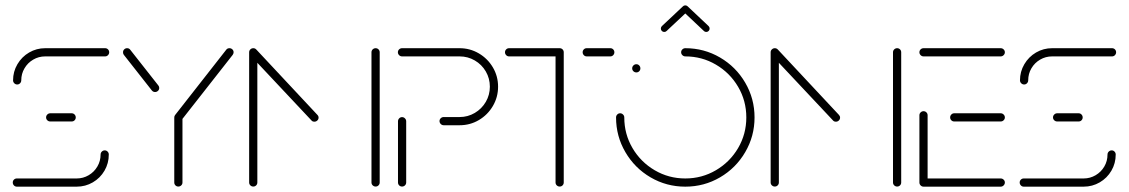

<svg xmlns="http://www.w3.org/2000/svg" viewBox="-20 -699 4227 719"><path d="M372.2 -135.9Q378.5 -135.9 383 -131.3Q387.4 -126.7 387.4 -120.4Q387.4 -87.4 371.3 -59.8Q355.2 -32.2 327.6 -16.1Q300 0 267 0H43Q36.7 0 32.2 -4.6Q27.8 -9.3 27.8 -15.6Q27.8 -21.9 32.2 -26.3Q36.7 -30.7 43 -30.7H267Q291.5 -30.7 312 -42.8Q332.6 -54.8 344.6 -75.4Q356.7 -95.9 356.7 -120.4Q356.7 -126.7 361.3 -131.3Q365.9 -135.9 372.2 -135.9ZM263.7 -259.3Q263.7 -253 259.3 -248.5Q254.8 -244.1 248.5 -244.1H168.1Q161.9 -244.1 157.2 -248.5Q152.6 -253 152.6 -259.3Q152.6 -265.6 157.2 -270.2Q161.9 -274.8 168.1 -274.8H248.5Q254.8 -274.8 259.3 -270.2Q263.7 -265.6 263.7 -259.3ZM44.4 -382.6Q38.1 -382.6 33.5 -387.2Q28.9 -391.9 28.9 -398.1Q28.9 -430.7 45.2 -458.5Q61.5 -486.3 89.1 -502.4Q116.7 -518.5 149.3 -518.5H373.7Q380 -518.5 384.4 -514.1Q388.9 -509.6 388.9 -503.3Q388.9 -497 384.4 -492.4Q380 -487.8 373.7 -487.8H149.3Q124.8 -487.8 104.3 -475.7Q83.7 -463.7 71.7 -443.1Q59.6 -422.6 59.6 -398.1Q59.6 -391.9 55.2 -387.2Q50.7 -382.6 44.4 -382.6Z M647.8 -271.5Q654.1 -271.5 658.7 -266.9Q663.3 -262.2 663.3 -255.9V-15.6Q663.3 -9.3 658.7 -4.8Q654.1 -0.4 647.8 -0.4Q641.5 -0.4 637 -4.8Q632.6 -9.3 632.6 -15.6V-255.9Q632.6 -262.2 637 -266.9Q641.5 -271.5 647.8 -271.5ZM576.3 -369.6Q576.3 -363.3 571.7 -358.9Q567 -354.4 560.7 -354.4Q553.3 -354.4 548.5 -360.4L443.7 -493.7Q440.7 -497.4 440.7 -503.3Q440.7 -509.6 445.2 -514.1Q449.6 -518.5 455.9 -518.5Q463.7 -518.5 467.8 -512.6L573 -378.9Q576.3 -374.8 576.3 -369.6ZM839.3 -518.5Q845.6 -518.5 850.2 -514.1Q854.8 -509.6 854.8 -503.3Q854.8 -498.5 851.5 -493.7L660 -249.6Q655.2 -243.7 647.8 -243.7Q641.5 -243.7 637 -248.1Q632.6 -252.6 632.6 -258.9Q632.6 -264.4 635.6 -268.1L827.4 -513Q831.5 -518.5 839.3 -518.5Z M928.5 -518.5Q934.8 -518.5 939.3 -514.1Q943.7 -509.6 943.7 -503.3V-15.6Q943.7 -9.3 939.3 -4.8Q934.8 -0.4 928.5 -0.4Q922.2 -0.4 917.6 -4.8Q913 -9.3 913 -15.6V-503.3Q913 -509.6 917.6 -514.1Q922.2 -518.5 928.5 -518.5ZM1173 -258.5Q1173 -252.2 1168.3 -247.8Q1163.7 -243.3 1157.4 -243.3Q1150 -243.3 1146.3 -248.1L918.1 -491.1Q913.7 -496.3 913.7 -502.2Q913.7 -508.1 918.3 -512.8Q923 -517.4 929.3 -517.4Q935.9 -517.4 940.7 -512.6L1168.5 -268.9Q1173 -264.4 1173 -258.5ZM1386.7 -518.5Q1393 -518.5 1397.4 -514.1Q1401.9 -509.6 1401.9 -503.3V-15.6Q1401.9 -9.3 1397.4 -4.8Q1393 -0.4 1386.7 -0.4Q1380.4 -0.4 1375.7 -4.8Q1371.1 -9.3 1371.1 -15.6V-503.3Q1371.1 -509.6 1375.7 -514.1Q1380.4 -518.5 1386.7 -518.5Z M1485.6 -0.4Q1479.3 -0.4 1474.8 -4.8Q1470.4 -9.3 1470.4 -15.6V-244.8Q1470.4 -251.1 1474.8 -255.7Q1479.3 -260.4 1485.6 -260.4Q1491.9 -260.4 1496.5 -255.7Q1501.1 -251.1 1501.1 -244.8V-15.6Q1501.1 -9.3 1496.5 -4.8Q1491.9 -0.4 1485.6 -0.4ZM1625.9 -245.6Q1625.9 -251.9 1630.6 -256.3Q1635.2 -260.7 1641.5 -260.7H1701.1Q1731.9 -260.7 1758 -276.1Q1784.1 -291.5 1799.3 -317.6Q1814.4 -343.7 1814.4 -374.4Q1814.4 -405.2 1799.3 -431.3Q1784.1 -457.4 1758 -472.6Q1731.9 -487.8 1701.1 -487.8H1485.6Q1479.3 -487.8 1474.6 -492.4Q1470 -497 1470 -503.3Q1470 -509.6 1474.6 -514.1Q1479.3 -518.5 1485.6 -518.5H1701.1Q1740 -518.5 1773.1 -499.1Q1806.3 -479.6 1825.7 -446.7Q1845.2 -413.7 1845.2 -374.4Q1845.2 -335.2 1825.7 -302Q1806.3 -268.9 1773.3 -249.4Q1740.4 -230 1701.1 -230H1641.5Q1635.2 -230 1630.6 -234.6Q1625.9 -239.3 1625.9 -245.6Z M2091.1 -504.1V-15.6Q2091.1 -9.3 2086.7 -4.8Q2082.2 -0.4 2075.9 -0.4Q2069.6 -0.4 2065 -4.8Q2060.4 -9.3 2060.4 -15.6V-504.1ZM1871.1 -503.3Q1871.1 -509.6 1875.6 -514.1Q1880 -518.5 1886.3 -518.5H2075.9Q2082.2 -518.5 2086.7 -514.1Q2091.1 -509.6 2091.1 -503.3Q2091.1 -497 2086.7 -492.4Q2082.2 -487.8 2075.9 -487.8H1886.3Q1880 -487.8 1875.6 -492.4Q1871.1 -497 1871.1 -503.3ZM2161.9 -503.3Q2161.9 -509.6 2166.3 -514.1Q2170.7 -518.5 2177 -518.5H2265.6Q2271.9 -518.5 2276.3 -514.1Q2280.7 -509.6 2280.7 -503.3Q2280.7 -497 2276.3 -492.4Q2271.9 -487.8 2265.6 -487.8H2177Q2170.7 -487.8 2166.3 -492.4Q2161.9 -497 2161.9 -503.3Z M2347.4 -443Q2347.4 -449.3 2352 -453.9Q2356.7 -458.5 2363 -458.5Q2369.3 -458.5 2373.7 -453.9Q2378.1 -449.3 2378.1 -443Q2378.1 -436.7 2373.7 -432.2Q2369.3 -427.8 2363 -427.8Q2356.7 -427.8 2352 -432.2Q2347.4 -436.7 2347.4 -443ZM2530.7 -503.3Q2530.7 -509.6 2535.4 -514.1Q2540 -518.5 2546.3 -518.5Q2616.7 -518.5 2676.3 -483.7Q2735.9 -448.9 2770.7 -389.3Q2805.6 -329.6 2805.6 -259.3Q2805.6 -188.9 2770.7 -129.3Q2735.9 -69.6 2676.3 -34.8Q2616.7 0 2546.3 0Q2475.9 0 2416.3 -34.8Q2356.7 -69.6 2321.9 -129.3Q2287 -188.9 2287 -259.3Q2287 -265.6 2291.5 -270.2Q2295.9 -274.8 2302.2 -274.8Q2308.5 -274.8 2313.1 -270.2Q2317.8 -265.6 2317.8 -259.3Q2317.8 -197 2348.5 -144.6Q2379.3 -92.2 2431.7 -61.5Q2484.1 -30.7 2546.3 -30.7Q2608.5 -30.7 2660.9 -61.5Q2713.3 -92.2 2744.1 -144.6Q2774.8 -197 2774.8 -259.3Q2774.8 -321.5 2744.1 -373.9Q2713.3 -426.3 2660.9 -457Q2608.5 -487.8 2546.3 -487.8Q2540 -487.8 2535.4 -492.4Q2530.7 -497 2530.7 -503.3ZM2546.3 -678.9Q2551.5 -678.9 2555.2 -675.2Q2558.9 -671.5 2558.9 -665.9Q2558.9 -660.7 2555.2 -657L2476.3 -583Q2473 -579.3 2467.4 -579.3Q2462.2 -579.3 2458.5 -583Q2454.8 -586.7 2454.8 -591.9Q2454.8 -597.4 2458.5 -601.1L2537.4 -675.2Q2540.7 -678.9 2546.3 -678.9ZM2555.6 -674.8 2633.7 -601.1Q2637.4 -597.4 2637.4 -591.9Q2637.4 -586.7 2633.7 -583Q2630 -579.3 2624.8 -579.3Q2619.3 -579.3 2615.9 -583L2538.1 -656.3Z M2881.5 -518.5Q2887.8 -518.5 2892.2 -514.1Q2896.7 -509.6 2896.7 -503.3V-15.6Q2896.7 -9.3 2892.2 -4.8Q2887.8 -0.4 2881.5 -0.4Q2875.2 -0.4 2870.6 -4.8Q2865.9 -9.3 2865.9 -15.6V-503.3Q2865.9 -509.6 2870.6 -514.1Q2875.2 -518.5 2881.5 -518.5ZM3125.9 -258.5Q3125.9 -252.2 3121.3 -247.8Q3116.7 -243.3 3110.4 -243.3Q3103 -243.3 3099.3 -248.1L2871.1 -491.1Q2866.7 -496.3 2866.7 -502.2Q2866.7 -508.1 2871.3 -512.8Q2875.9 -517.4 2882.2 -517.4Q2888.9 -517.4 2893.7 -512.6L3121.5 -268.9Q3125.9 -264.4 3125.9 -258.5ZM3339.6 -518.5Q3345.9 -518.5 3350.4 -514.1Q3354.8 -509.6 3354.8 -503.3V-15.6Q3354.8 -9.3 3350.4 -4.8Q3345.9 -0.4 3339.6 -0.4Q3333.3 -0.4 3328.7 -4.8Q3324.1 -9.3 3324.1 -15.6V-503.3Q3324.1 -509.6 3328.7 -514.1Q3333.3 -518.5 3339.6 -518.5Z M3423 -15.9V-267.4Q3423 -273.7 3427.6 -278.1Q3432.2 -282.6 3438.5 -282.6Q3444.8 -282.6 3449.3 -278.1Q3453.7 -273.7 3453.7 -267.4V-15.9ZM3743 -15.6Q3743 -9.3 3738.3 -4.6Q3733.7 0 3727.4 0H3438.5Q3432.2 0 3427.6 -4.6Q3423 -9.3 3423 -15.6Q3423 -21.9 3427.6 -26.3Q3432.2 -30.7 3438.5 -30.7H3727.4Q3733.7 -30.7 3738.3 -26.3Q3743 -21.9 3743 -15.6ZM3538.1 -259.3Q3538.1 -265.6 3542.6 -270.2Q3547 -274.8 3553.3 -274.8H3727.4Q3733.7 -274.8 3738.3 -270.2Q3743 -265.6 3743 -259.3Q3743 -253 3738.3 -248.5Q3733.7 -244.1 3727.4 -244.1H3553.3Q3547 -244.1 3542.6 -248.5Q3538.1 -253 3538.1 -259.3ZM3423 -503.3Q3423 -509.6 3427.6 -514.1Q3432.2 -518.5 3438.5 -518.5H3727.4Q3733.7 -518.5 3738.3 -514.1Q3743 -509.6 3743 -503.3Q3743 -497 3738.3 -492.4Q3733.7 -487.8 3727.4 -487.8H3438.5Q3432.2 -487.8 3427.6 -492.4Q3423 -497 3423 -503.3Z M4143 -135.9Q4149.3 -135.9 4153.7 -131.3Q4158.1 -126.7 4158.1 -120.4Q4158.1 -87.4 4142 -59.8Q4125.9 -32.2 4098.3 -16.1Q4070.7 0 4037.8 0H3813.7Q3807.4 0 3803 -4.6Q3798.5 -9.3 3798.5 -15.6Q3798.5 -21.9 3803 -26.3Q3807.4 -30.7 3813.7 -30.7H4037.8Q4062.2 -30.7 4082.8 -42.8Q4103.3 -54.8 4115.4 -75.4Q4127.4 -95.9 4127.4 -120.4Q4127.4 -126.7 4132 -131.3Q4136.7 -135.9 4143 -135.9ZM4034.4 -259.3Q4034.4 -253 4030 -248.5Q4025.6 -244.1 4019.3 -244.1H3938.9Q3932.6 -244.1 3928 -248.5Q3923.3 -253 3923.3 -259.3Q3923.3 -265.6 3928 -270.2Q3932.6 -274.8 3938.9 -274.8H4019.3Q4025.6 -274.8 4030 -270.2Q4034.4 -265.6 4034.4 -259.3ZM3815.2 -382.6Q3808.9 -382.6 3804.3 -387.2Q3799.6 -391.9 3799.6 -398.1Q3799.6 -430.7 3815.9 -458.5Q3832.2 -486.3 3859.8 -502.4Q3887.4 -518.5 3920 -518.5H4144.4Q4150.7 -518.5 4155.2 -514.1Q4159.6 -509.6 4159.6 -503.3Q4159.6 -497 4155.2 -492.4Q4150.7 -487.8 4144.4 -487.8H3920Q3895.6 -487.8 3875 -475.7Q3854.4 -463.7 3842.4 -443.1Q3830.4 -422.6 3830.4 -398.1Q3830.4 -391.9 3825.9 -387.2Q3821.5 -382.6 3815.2 -382.6Z"/></svg>

Font: 26F Galaxy Hebrew Ultra Light
Style: Regular
Weight: 200
Designer: C₂₉H₂₅N₃O₅
Version: Version 1.000